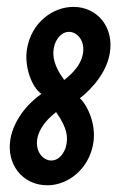

<svg xmlns="http://www.w3.org/2000/svg" viewBox="-20 -324 358 566"><path d="M145.3 6.4C180.5 55.7 179.2 82.1 175.9 101.1C175.1 105.4 174.1 109.6 172.8 113.6C162.8 138.7 146.7 149.2 131.2 149.2C106.4 149.2 83.3 122.1 89.9 84.7C95.2 55 117.8 29.7 135.7 14.5ZM169.3 -88.2C155.5 -107.6 131.5 -141.7 138.6 -182.2C139.4 -186.4 140.4 -190.5 141.7 -194.5C151.6 -219.5 167.8 -230.1 183.4 -230.1C208.1 -230.1 231.2 -203.3 224.5 -165.7C217.1 -123.3 177.4 -95.1 169.3 -88.2ZM215.3 -34.5C225.5 -41.7 290.7 -93.3 303.5 -166C317 -242.5 268 -303.7 196.4 -303.7C135.7 -303.7 73.3 -257.9 59.8 -181.2C50.4 -127.9 74 -66.1 102.1 -47.3C58.2 -16.5 20.3 32.1 10.9 85C-2.3 160.2 46.2 222.2 120 222.2C179.4 222.2 241.3 175.7 254.7 100.1C265.5 38.9 234.2 -18.2 215.3 -34.5Z"/></svg>

Font: TudorRose
Style: Oblique
Weight: 500
Italic angle: 10°
Version: Version 001.000